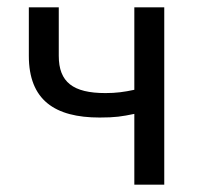

<svg xmlns="http://www.w3.org/2000/svg" viewBox="-20 -506 552 526"><path d="M348 0H430V-486H348V-260C320 -254 298 -251 269 -251C180 -251 141 -281 141 -353V-486H59V-353C59 -232 130 -184 253 -184C296 -184 314 -187 348 -194Z"/></svg>

Font: Giro Sans Regular
Style: Regular
Weight: 400
Designer: Paul D. Hunt
Foundry: Adobe Systems Incorporated
Version: Version 1.000;PS 1.0;hotconv 1.0.88;makeotf.lib2.5.647800